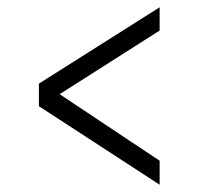

<svg xmlns="http://www.w3.org/2000/svg" viewBox="-20 -559 570 528"><path d="M144 -300 419 -117V-51L87 -267V-329L419 -539V-475Z"/></svg>

Font: Panefresco 250wt
Style: Regular
Weight: 300
Version: Version 1.000